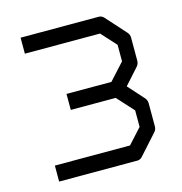

<svg xmlns="http://www.w3.org/2000/svg" viewBox="-86 -670 658 696"><g transform="rotate(-15 243.0 -322.0)"><path d="M52 -52V-112H334L385 -168V-230L328.5 -292H160V-352H328.5L385 -414V-476L334 -532H52V-592H345.5Q356.5 -592 364.5 -583L431 -509Q439 -500.5 439 -488V-402Q439 -390 431 -381L378 -322L431 -263Q439 -254 439 -242V-156Q439 -143.5 431 -135L364.5 -61Q356.5 -52 345.5 -52Z"/></g></svg>

Font: 3270 Nerd Font Mono SemCond
Style: Regular
Weight: 400
Monospace: yes
Version: Version 3.0.1;Nerd Fonts 3.1.1